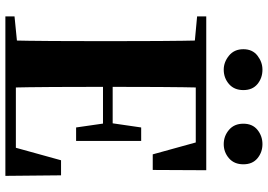

<svg xmlns="http://www.w3.org/2000/svg" viewBox="-161 -835 996 714"><g transform="rotate(90 337.0 -478.0)"><path d="M239 -812Q211 -812 187 -831.5Q163 -851 163 -885Q163 -919 187 -937.5Q211 -956 239 -956Q270 -956 292.5 -937.5Q315 -919 315 -885Q315 -851 292.5 -831.5Q270 -812 239 -812ZM516 -812Q486 -812 463 -831.5Q440 -851 440 -885Q440 -919 463 -937.5Q486 -956 516 -956Q546 -956 568.5 -937.5Q591 -919 591 -885Q591 -851 568.5 -831.5Q546 -812 516 -812ZM41 0V-34L202 -50H218V0ZM130 0Q132 -86 132.5 -174Q133 -262 133 -351V-395Q133 -484 132.5 -571.5Q132 -659 130 -747H306Q304 -661 303.5 -572Q303 -483 303 -391V-360Q303 -266 303.5 -177Q304 -88 306 0ZM218 0V-39H605L519 -1L576 -207H632L634 0ZM218 -363V-399H467V-363ZM454 -263 438 -374V-395L454 -505H504V-263ZM41 -713V-747H218V-698H202ZM554 -548 499 -747 583 -708H218V-747H613L612 -548Z"/></g></svg>

Font: Noto Serif TC ExtraLight Black
Style: Regular
Weight: 900
Version: Version 2.003-H1;hotconv 1.1.1;makeotfexe 2.6.0